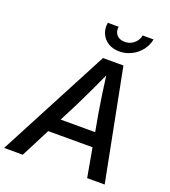

<svg xmlns="http://www.w3.org/2000/svg" viewBox="-193 -1061 1047 1181"><g transform="rotate(20 330.5 -470.5)"><path d="M-28.3 0 354 -727.5H487.8L629.9 0H515.1L442.4 -407.7Q434.1 -457 424.6 -522Q415 -586.9 403.3 -679.7H430.7Q389.2 -588.9 358.6 -523.9Q328.1 -459 302.7 -407.7L93.8 0ZM147 -189.9 162.1 -282.7H532.7L517.6 -189.9ZM433.1 -799.8Q391.1 -799.8 360.6 -818.6Q330.1 -837.4 315.7 -869.6Q301.3 -901.9 307.6 -941.4H378.9Q373.5 -908.7 392.1 -887.7Q410.6 -866.7 444.8 -866.7Q467.8 -866.7 486.8 -876.5Q505.9 -886.2 518.8 -902.8Q531.7 -919.4 535.6 -941.4H606.9Q600.1 -901.9 575 -869.6Q549.8 -837.4 512.7 -818.6Q475.6 -799.8 433.1 -799.8Z"/></g></svg>

Font: Inter 24pt Medium
Style: Italic
Weight: 500
Italic angle: -9.3988°
Designer: Rasmus Andersson
Foundry: rsms
Version: Version 4.001;git-66647c0bb